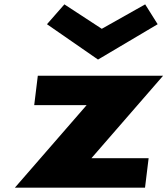

<svg xmlns="http://www.w3.org/2000/svg" viewBox="-20 -860 768 880"><path d="M275.1 -840 195.3 -749 429.2 -587 702.6 -749 645.4 -840 446.5 -728ZM727.6 -513H153.3L136.8 -378H376.9L48.3 0H644.7L661.2 -135H399.1Z"/></svg>

Font: Hussar
Style: BdSuprExtOblOne
Weight: 700
Foundry: Cannot Into Space Fonts
Version: Version 2.00